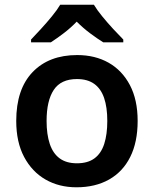

<svg xmlns="http://www.w3.org/2000/svg" viewBox="-20 -786 654 816"><path d="M565 -272Q565 -182 533.5 -119Q502 -56 443.5 -23Q385 10 305 10Q231 10 173.5 -23Q116 -56 82.5 -119Q49 -182 49 -272Q49 -407 118.5 -479.5Q188 -552 308 -552Q384 -552 441.5 -519.5Q499 -487 532 -424.5Q565 -362 565 -272ZM178 -272Q178 -215 191.5 -174.5Q205 -134 233.5 -113Q262 -92 307 -92Q353 -92 381.5 -113Q410 -134 423 -174.5Q436 -215 436 -272Q436 -330 422.5 -369.5Q409 -409 380.5 -429.5Q352 -450 307 -450Q239 -450 208.5 -404Q178 -358 178 -272ZM379 -766Q392 -744 414.5 -716.5Q437 -689 461 -663Q485 -637 504 -618V-606H419Q393 -622 363 -644.5Q333 -667 306 -694Q280 -667 251 -645Q222 -623 196 -606H112V-618Q131 -638 154.5 -663.5Q178 -689 200.5 -716.5Q223 -744 236 -766Z"/></svg>

Font: Noto Sans Cham SemiBold
Style: Regular
Weight: 600
Version: Version 2.002